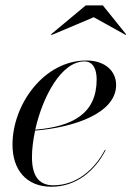

<svg xmlns="http://www.w3.org/2000/svg" viewBox="-20 -700 500 730"><path d="M336.5 -634.5 458 -567 459.5 -569.5 371 -679.5H306L174 -569.5L176.5 -567ZM101.5 -102.5C101.5 -133.5 106 -168 113.5 -203.5C262 -215.5 421.5 -269.5 421.5 -377C421.5 -429.5 380 -470 308 -470C147.5 -470 27.5 -303.5 27.5 -150C27.5 -55 79.5 10 175.5 10C272 10 342.5 -53 381.5 -129L379 -130.5C339.5 -55.5 271 4.5 183 4.5C136.5 4.5 101.5 -20.5 101.5 -102.5ZM301 -466.5C337 -466.5 347.5 -431.5 347.5 -398C347.5 -269 258 -219 114 -207C142 -332.5 213 -466.5 301 -466.5Z"/></svg>

Font: Bodoni* 48pt
Style: Italic
Weight: 400
Italic angle: -13°
Version: Version 2.3